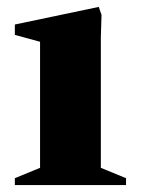

<svg xmlns="http://www.w3.org/2000/svg" viewBox="-20 -536 408 556"><path d="M23 0V-20L96 -50V-415L23 -435V-465L266 -516L274 -493L272 -427V-50L345 -20V0Z"/></svg>

Font: Wittgenstein Black
Style: Regular
Weight: 900
Designer: Jörg Drees
Foundry: Jörg Drees
Version: Version 1.303; ttfautohint (v1.8.4.7-5d5b)